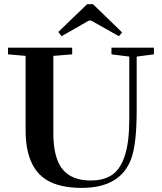

<svg xmlns="http://www.w3.org/2000/svg" viewBox="-20 -893 781 926"><path d="M276.9 -718.3 261.2 -738.8 399.9 -872.6H428.7L568.8 -736.8L553.7 -718.3L419.9 -793.5H408.2ZM374.5 13.2Q267.6 13.2 205.1 -24.9Q103.5 -87.4 103.5 -265.1V-623.5L18.6 -630.9V-663.1H328.1V-630.9L237.3 -623.5V-252.4Q237.3 -131.3 281.5 -76.9Q325.7 -22.5 417 -22.5Q481 -22.5 521 -50Q561 -77.6 582.3 -143.1Q603.5 -208.5 603.5 -317.4V-620.1L517.6 -630.9V-663.1H722.2V-630.9L639.2 -620.1V-360.4Q639.2 -198.2 612.3 -125.5Q559.6 13.2 374.5 13.2Z"/></svg>

Font: Elstob 10pt SemiBold
Style: Regular
Weight: 600
Designer: Peter S. Baker
Version: Version 1.015